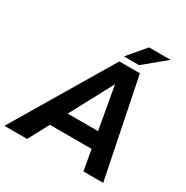

<svg xmlns="http://www.w3.org/2000/svg" viewBox="-232 -1027 1150 1187"><g transform="rotate(30 343.0 -433.5)"><path d="M-39 0 377 -700H524L666 0H525L425 -562H423L123 0ZM141 -146 165 -261H565L541 -146ZM386 -741 493 -867H647L494 -741Z"/></g></svg>

Font: REM Medium Medium
Style: Italic
Weight: 500
Italic angle: -11°
Version: Version 1.005;gftools[0.9.28]